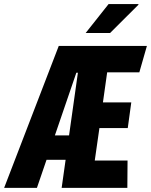

<svg xmlns="http://www.w3.org/2000/svg" viewBox="-56 -908 730 928"><path d="M-36 0 228 -686H654L617.5 -558.5H462L441.5 -413H578.5L561.5 -289H424.5L402 -132H560.5L559.5 0H242L320.5 -556.5H313L122.5 0ZM113 -135.5 130.5 -253.5H355L338 -135.5ZM358 -748.5 469 -888.5H612.5L613.5 -885.5L476 -748.5Z"/></svg>

Font: Chivo Mono Medium
Style: Italic
Weight: 500
Italic angle: -8.05°
Monospace: yes
Designer: Hector Gatti
Foundry: Omnibus-Type
Version: Version 1.008